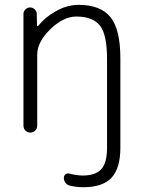

<svg xmlns="http://www.w3.org/2000/svg" viewBox="-20 -576 592 803"><path d="M298.8 -506.8Q245.1 -506.8 190.4 -453.6Q135.7 -400.4 135.7 -347.7V-50.8Q135.7 -38.1 127.4 -29.8Q119.1 -21.5 106.9 -21.5Q94.7 -21.5 86.4 -29.8Q78.1 -38.1 78.1 -50.8V-517.6Q78.1 -528.3 86.4 -536.6Q94.7 -544.9 105.5 -544.9Q117.2 -544.9 125.5 -536.6Q133.8 -528.3 133.8 -517.6L134.8 -468.8Q134.8 -467.8 136.2 -466.8Q137.7 -465.8 139.6 -467.8Q168 -502.9 209 -526.4Q257.8 -555.7 308.6 -555.7Q400.4 -555.7 441.9 -504.4Q483.4 -453.1 483.4 -332V42Q483.4 127.9 446.3 167.5Q409.2 207 329.1 207Q299.8 207 271.5 200.2Q260.7 197.3 253.9 188.5Q247.1 179.7 247.1 168Q247.1 158.2 254.4 152.8Q261.7 147.5 271.5 150.4Q298.8 157.2 324.2 158.2Q379.9 158.2 403.8 131.3Q427.7 104.5 427.7 42V-328.1Q427.7 -432.6 397.5 -469.7Q367.2 -506.8 298.8 -506.8Z"/></svg>

Font: irohamaru Light
Style: Regular
Weight: 200
Designer: [Source Han Sans]
Ryoko NISHIZUKA  (kana & ideographs); Paul D. Hunt (Latin, Greek & Cyrillic); Wenlong ZHANG  (bopomofo
Version: Version 1.01